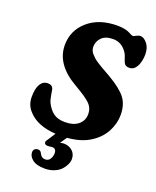

<svg xmlns="http://www.w3.org/2000/svg" viewBox="-171 -816 933 1149"><g transform="rotate(20 295.5 -241.5)"><path d="M136.7 -228.5Q138.2 -223.6 142.6 -193.8Q147.5 -163.1 155.3 -146.5Q172.9 -109.9 200.4 -88.9Q228 -67.9 274.4 -67.9Q330.1 -67.9 360.4 -93.8Q390.6 -119.6 390.6 -161.1Q390.6 -198.2 365 -224.4Q339.4 -250.5 261.2 -295.4Q117.2 -377.9 117.2 -501.5Q117.2 -595.2 188 -656.7Q258.8 -718.3 374.5 -718.3Q399.9 -718.3 419.9 -714.1Q439.9 -710 449.5 -704.8Q459 -699.7 467.8 -695.6Q476.6 -691.4 482.4 -691.4Q485.4 -691.4 499.5 -699.2Q513.7 -707 525.4 -707Q546.4 -707 567.9 -681.2Q589.4 -655.3 589.4 -610.8Q589.4 -591.3 584.2 -568.8Q579.1 -546.4 570.3 -532.7Q553.7 -504.9 524.9 -504.9Q502.9 -504.9 494.1 -518.6Q488.8 -525.9 481.7 -548.6Q474.6 -571.3 468.3 -580.6Q434.6 -633.8 377.9 -633.8Q329.6 -633.8 305.2 -609.1Q280.8 -584.5 280.8 -550.8Q280.8 -538.6 284.9 -527.6Q289.1 -516.6 298.6 -506.1Q308.1 -495.6 317.4 -487.3Q326.7 -479 342.8 -468.8Q358.9 -458.5 370.1 -451.9Q381.3 -445.3 400.6 -434.6Q419.9 -423.8 430.7 -417.5Q512.2 -369.6 543.5 -327.9Q574.7 -286.1 574.7 -221.7Q574.7 -166.5 546.9 -114.5Q519 -62.5 464.4 -27.8Q407.7 8.8 319.3 16.1L290.5 58.1Q305.2 54.7 314.5 54.7Q346.2 54.7 368.4 74.2Q390.6 93.8 390.6 125.5Q390.6 142.6 382.1 161.1Q373.5 179.7 357.7 196.5Q341.8 213.4 315.2 224.1Q288.6 234.9 256.3 234.9Q204.1 234.9 178.2 214.6Q152.3 194.3 152.3 168Q152.3 155.8 160.2 148.2Q168 140.6 181.2 140.6Q191.4 140.6 196.5 145.5Q201.7 150.4 206.5 160.2Q216.8 182.1 240.7 182.1Q260.3 182.1 271 165.8Q281.7 149.4 281.7 128.4Q281.7 98.6 255.4 98.6Q252 98.6 243.7 99.9Q235.4 101.1 227.5 101.1Q205.6 101.1 205.6 84.5Q205.6 80.1 207.5 76.7Q209.5 73.2 214.1 66.7Q218.8 60.1 221.7 55.2L246.6 16.6Q128.9 9.8 71.8 -53.7Q37.1 -89.4 37.1 -142.6Q37.1 -196.3 54 -223.9Q70.8 -251.5 101.1 -251.5Q128.9 -251.5 136.7 -228.5Z"/></g></svg>

Font: Cooper*
Style: Bold Italic
Weight: 700
Italic angle: -7°
Designer: Owen Earl
Foundry: indestructible type*
Version: Version 0.001